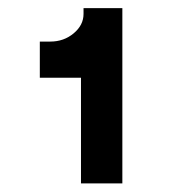

<svg xmlns="http://www.w3.org/2000/svg" viewBox="-20 -834 429 459"><path d="M173.6 -648.2H75.2V-734.6H100.1Q132.6 -734.6 156.1 -754.3Q179.7 -773.9 179.7 -800.8V-814.5H272.5V-689.9V-395.5H173.6Z"/></svg>

Font: Giphurs
Style: Regular
Weight: 400
Version: Version 2.010